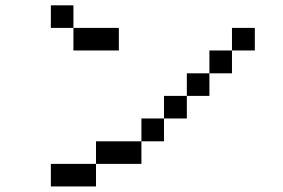

<svg xmlns="http://www.w3.org/2000/svg" viewBox="-20 -712 1040 706"><path d="M167 -609.4V-692.4H250V-609.4ZM167 -26.4V-109.4H333V-26.4ZM250 -609.4H417V-526.4H250ZM833 -526.4V-442.4H750V-359.4H667V-276.4H583V-192.4H500V-109.4H333V-192.4H500V-276.4H583V-359.4H667V-442.4H750V-526.4ZM833 -526.4V-609.4H917V-526.4Z"/></svg>

Font: KH Dot Kodenmachou 12
Style: Regular
Weight: 400
Designer: Original version for X68000 by Keitarou Hiraki (http://hp.vector.co.jp/authors/VA000874/) / TrueType conversion by Homem
Version: Version 1.00.20150527